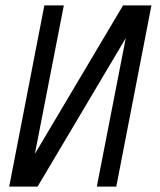

<svg xmlns="http://www.w3.org/2000/svg" viewBox="-20 -690 590 710"><path d="M14 0 144 -670H216L109 -121L435 -670H540L410 0H338L445 -549L119 0Z"/></svg>

Font: Lode Term
Style: Italic
Weight: 400
Italic angle: -11°
Monospace: yes
Designer: Belleve Invis
Foundry: Belleve Invis
Version: Version 29.2.0